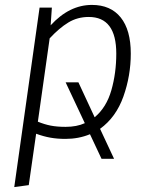

<svg xmlns="http://www.w3.org/2000/svg" viewBox="-20 -554 611 781"><path d="M387 -30 444 92H393L346 -8Q300 11 246 11Q213 11 185 6Q157 1 127 -10L97 199L38 207L141 -523H191L186 -451Q262 -534 354 -534Q430 -534 471 -483Q512 -432 512 -336Q512 -246 482 -161.5Q452 -77 387 -30ZM325 -53 247 -219H299L365 -77Q413 -117 433 -187Q453 -257 453 -336Q453 -485 341 -485Q295 -485 258 -462.5Q221 -440 182 -398L134 -59Q161 -48 186.5 -43Q212 -38 247 -38Q292 -38 325 -53Z"/></svg>

Font: FiraGO Light
Style: Italic
Weight: 300
Italic angle: -8°
Designer: bBox Type GmbH
Foundry: bBox Type GmbH
Version: Version 1.001